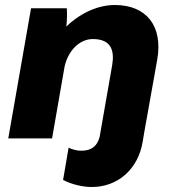

<svg xmlns="http://www.w3.org/2000/svg" viewBox="-20 -553 687 767"><path d="M13 0H188L238 -287C252 -350 297 -397 351 -397C425 -397 438 -350 428 -292L378 -6C368 32 344 49 306 49C290 50 268 44 254 37L232 166C269 185 314 194 345 194C450 195 532 123 550 13L556 -23L608 -314C632 -450 564 -533 439 -533C378 -533 308 -507 245 -447C248 -473 248 -498 247 -520H104Z"/></svg>

Font: Fixel Display 20240404 ExBold
Style: Italic
Weight: 800
Italic angle: -10°
Designer: AlfaBravo + MacPaw
Foundry: Kyrylo Tkachov, Marchela Mozhyna, Serhii Makarenko, Maria Weinstein, Zakhar Kryvoshyya
Version: Version 1.211;Glyphs 3.2 (3225)